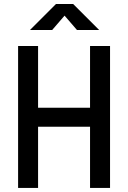

<svg xmlns="http://www.w3.org/2000/svg" viewBox="-20 -918 626 938"><path d="M419.9 0V-693.4H517.6V0ZM68.4 0V-693.4H166V0ZM88.9 -298.8V-391.6H499.5V-298.8ZM126.5 -771.5 253.4 -898.4H337.4L464.4 -771.5H356L269.5 -871.6H321.3L234.9 -771.5Z"/></svg>

Font: Cascadia Code PL
Style: Regular
Weight: 400
Monospace: yes
Designer: Aaron Bell
Foundry: Saja Typeworks
Version: Version 2102.003